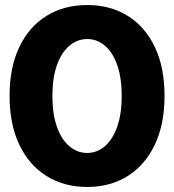

<svg xmlns="http://www.w3.org/2000/svg" viewBox="-20 -730 690 762"><path d="M326 12Q234 12 164.5 -31.5Q95 -75 56.5 -156Q18 -237 18 -349Q18 -462 56.5 -543Q95 -624 164.5 -667Q234 -710 326 -710Q418 -710 487 -667Q556 -624 594.5 -543.5Q633 -463 633 -349Q633 -237 594.5 -156Q556 -75 487 -31.5Q418 12 326 12ZM326 -123Q365 -123 396 -149.5Q427 -176 445 -226.5Q463 -277 463 -349Q463 -422 445 -472.5Q427 -523 396 -549Q365 -575 326 -575Q287 -575 255.5 -548.5Q224 -522 206 -471.5Q188 -421 188 -349Q188 -277 206 -226.5Q224 -176 255.5 -149.5Q287 -123 326 -123Z"/></svg>

Font: Azeret Mono Thin
Style: Bold
Weight: 700
Version: Version 1.002